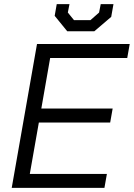

<svg xmlns="http://www.w3.org/2000/svg" viewBox="-20 -914 651 934"><path d="M160 -700H611L599 -632H224L181 -386H528L516 -318H169L125 -68H500L488 0H37ZM246 -837 256 -894H318L310 -853L340 -816H420L462 -853L470 -894H532L521 -832L439 -762H307Z"/></svg>

Font: Chakra Petch
Style: Italic
Weight: 400
Italic angle: -10°
Designer: Katatrad Aksorn Co.,Ltd.
Foundry: Cadson Demak Co.,Ltd.
Version: Version 1.000; ttfautohint (v1.6)